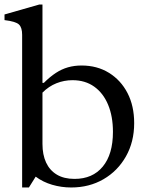

<svg xmlns="http://www.w3.org/2000/svg" viewBox="-24 -820 650 850"><path d="M74 10V-666Q74 -698 60 -711.5Q46 -725 -4 -731V-756L150 -800H164V-453H170Q197 -480 223 -497Q249 -514 277 -522Q305 -530 337 -530Q406 -530 458.5 -497.5Q511 -465 540.5 -408Q570 -351 570 -275Q570 -192 533.5 -127.5Q497 -63 434 -26.5Q371 10 291 10Q248 10 207 -2Q166 -14 134 -38L104 10ZM306 -28Q386 -28 431 -82.5Q476 -137 476 -236Q476 -305 454.5 -356.5Q433 -408 393 -436.5Q353 -465 297 -465Q260 -465 226 -451.5Q192 -438 164 -410V-183Q164 -135 180 -100.5Q196 -66 227.5 -47Q259 -28 306 -28Z"/></svg>

Font: Hedvig Letters Serif 24pt 24pt
Style: Regular
Weight: 400
Version: Version 1.000